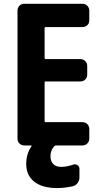

<svg xmlns="http://www.w3.org/2000/svg" viewBox="-20 -750 540 990"><path d="M405.3 -730.5Q419.9 -730.5 430.2 -720.2Q440.4 -710 440.4 -695.3V-644.5Q440.4 -629.9 430.2 -620.1Q419.9 -610.4 405.3 -610.4H214.8Q210 -610.4 210 -605.5V-450.2Q210 -445.3 214.8 -445.3H394.5Q409.2 -445.3 419.4 -435.1Q429.7 -424.8 429.7 -410.2V-365.2Q429.7 -350.6 419.9 -340.3Q410.2 -330.1 394.5 -330.1H214.8Q210 -330.1 210 -325.2V-125Q210 -120.1 214.8 -120.1H405.3Q419.9 -120.1 430.2 -109.9Q440.4 -99.6 440.4 -85V-35.2Q440.4 -20.5 430.2 -10.3Q419.9 0 405.3 0H268.6Q263.7 0 259.8 3.9Q240.2 26.4 240.2 54.7Q240.2 81.1 254.4 95.7Q268.6 110.4 294.9 110.4Q325.2 110.4 358.4 98.6Q369.1 94.7 379.4 101.6Q389.6 108.4 389.6 120.1V165Q389.6 180.7 380.4 193.4Q371.1 206.1 356.4 210Q313.5 219.7 275.4 219.7Q198.2 219.7 156.7 187Q115.2 154.3 115.2 94.7Q115.2 43 142.6 3.9Q144.5 0 140.6 0H105.5Q90.8 0 80.6 -9.8Q70.3 -19.5 70.3 -35.2V-695.3Q70.3 -710 80.1 -720.2Q89.8 -730.5 105.5 -730.5Z"/></svg>

Font: Rounded-L Mgen+ 1m bold
Style: Bold
Weight: 700
Designer: [Source Han Sans]
Ryoko NISHIZUKA  (kana & ideographs); Paul D. Hunt (Latin, Greek & Cyrillic); Wenlong ZHANG  (bopomofo
Version: Version 1.059.20150602